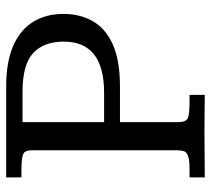

<svg xmlns="http://www.w3.org/2000/svg" viewBox="-50 -620 670 609"><g transform="rotate(-90 284.5 -315.0)"><path d="M26.9 0V-48.3H52.2Q82.5 -48.3 95 -53Q107.4 -57.6 110.1 -66.4Q112.8 -75.2 112.8 -87.9V-549.8Q112.8 -569.3 102.3 -575.2Q91.8 -581.1 53.7 -581.5Q47.9 -581.5 41.3 -581.5Q34.7 -581.5 26.9 -581.5V-629.9H314.5Q394.5 -629.9 445.6 -606.9Q496.6 -584 521 -543.2Q545.4 -502.4 545.4 -448.7Q545.4 -395.5 522.2 -355Q499 -314.5 448.5 -291.7Q397.9 -269 315.4 -269H202.1V-85.9Q202.1 -58.6 215.3 -53.5Q228.5 -48.3 263.7 -48.3H288.6V0Q262.2 0 238 -0.5Q213.9 -1 176.3 -1Q131.3 -1 96.2 -0.5Q61 0 26.9 0ZM202.1 -319.3H295.4Q457.5 -319.3 457.5 -447.3Q457.5 -510.7 421.1 -544.4Q384.8 -578.1 297.9 -578.1H202.1Z"/></g></svg>

Font: Kameron
Style: Regular
Weight: 400
Designer: Vernon Adams
Foundry: Vernon Adams
Version: Version 1.100